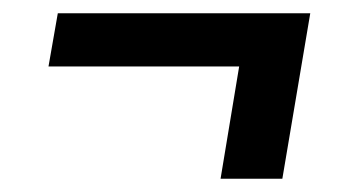

<svg xmlns="http://www.w3.org/2000/svg" viewBox="-20 -400 540 289"><path d="M312 -131 340 -300H53L67 -380H447L405 -131Z"/></svg>

Font: Iosevka Semibold
Style: Italic
Weight: 600
Italic angle: -9°
Monospace: yes
Designer: Belleve Invis
Foundry: Belleve Invis
Version: Version 32.5.0; ttfautohint (v1.8.4)